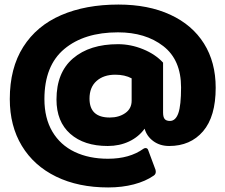

<svg xmlns="http://www.w3.org/2000/svg" viewBox="-20 -734 990 843"><path d="M23 -299Q23 -435 82 -528Q141 -621 248.5 -667.5Q356 -714 500 -714Q631 -714 727.5 -669.5Q824 -625 875.5 -543Q927 -461 927 -349Q927 -222 871.5 -157.5Q816 -93 723 -93Q682 -93 653 -114.5Q624 -136 615 -169Q589 -133 547 -113Q505 -93 453 -93Q349 -93 288.5 -146.5Q228 -200 228 -297Q228 -416 301 -478Q374 -540 498 -540Q554 -540 608 -518Q662 -496 696 -459V-240Q696 -220 703 -211.5Q710 -203 726 -203Q751 -203 763 -237Q775 -271 775 -350Q775 -471 697 -531.5Q619 -592 498 -592Q350 -592 262.5 -519Q175 -446 175 -299Q175 -215 210 -156Q245 -97 308 -67Q371 -37 454 -37Q549 -37 610 -81Q615 -84 619 -84Q628 -84 631 -74L663 12Q664 15 664 20Q664 31 655 37Q619 62 567.5 75.5Q516 89 455 89Q324 89 226.5 41.5Q129 -6 76 -93.5Q23 -181 23 -299ZM558 -292V-390Q528 -406 486 -406Q435 -406 404 -378.5Q373 -351 373 -301Q373 -218 462 -218Q502 -218 530 -237.5Q558 -257 558 -292Z"/></svg>

Font: Mitr SemiBold
Style: Regular
Weight: 600
Designer: Thanarat Vachiruckul
Foundry: Cadson Demak
Version: Version 1.002